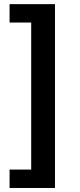

<svg xmlns="http://www.w3.org/2000/svg" viewBox="-20 -755 390 936"><path d="M248 -734.8V161.4H26.7V71.7H132.1V-645.1H26.7V-734.8Z"/></svg>

Font: Archivo SemiBold
Style: Regular
Weight: 600
Designer: Hector Gatti
Foundry: Omnibus-Type
Version: Version 2.001